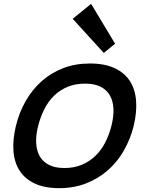

<svg xmlns="http://www.w3.org/2000/svg" viewBox="-20 -971 763 1001"><path d="M580 -743 521 -695 359 -873 455 -951ZM677 -315Q660 -246 626 -186.5Q592 -127 542.5 -83.5Q493 -40 429 -15Q365 10 289 10Q212 10 160.5 -14.5Q109 -39 81.5 -82.5Q54 -126 50 -185.5Q46 -245 63 -315Q80 -385 114 -444.5Q148 -504 197 -547.5Q246 -591 309 -615.5Q372 -640 449 -640Q526 -640 578 -615.5Q630 -591 657.5 -548Q685 -505 689.5 -445Q694 -385 677 -315ZM561 -315Q573 -362 571.5 -402Q570 -442 554 -471.5Q538 -501 506 -518Q474 -535 424 -535Q373 -535 333 -518.5Q293 -502 262.5 -472.5Q232 -443 211.5 -402.5Q191 -362 179 -315Q167 -268 168.5 -228Q170 -188 186 -158.5Q202 -129 234 -112Q266 -95 316 -95Q366 -95 406.5 -112Q447 -129 477.5 -158.5Q508 -188 528.5 -228Q549 -268 561 -315Z"/></svg>

Font: TypoPRO Sinkin Sans
Style: 500 Medium Italic
Weight: 500
Italic angle: -112°
Designer: Keith Bates
Foundry: K-Type
Version: Sinkin Sans (version 1.0)  by Keith Bates   •   © 2014   www